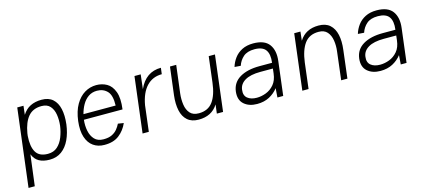

<svg xmlns="http://www.w3.org/2000/svg" viewBox="-55 -988 3706 1666"><g transform="rotate(-15 1798.0 -155.0)"><path d="M97 200H41L127 -500H183L174 -421Q203 -467 246 -488.5Q289 -510 347 -510Q410 -510 447 -477Q484 -444 497 -385.5Q510 -327 501 -250V-249Q491 -172 463.5 -113.5Q436 -55 391 -22Q346 11 283 11Q225 11 187.5 -10.5Q150 -32 132 -78ZM332 -457Q255 -457 212.5 -406.5Q170 -356 154 -261L151 -238Q144 -143 174 -92.5Q204 -42 281 -42Q333 -42 366.5 -72Q400 -102 419 -150Q438 -198 445 -250Q451 -302 443.5 -349.5Q436 -397 409.5 -427Q383 -457 332 -457Z M934 -138 985 -130Q958 -68 907 -28.5Q856 11 774 10Q718 10 676.5 -19Q635 -48 616 -105.5Q597 -163 607 -249Q618 -336 651.5 -394Q685 -452 733.5 -481Q782 -510 838 -510Q890 -510 932.5 -486Q975 -462 996.5 -404Q1018 -346 1005 -247H658Q652 -195 661.5 -147.5Q671 -100 699.5 -69.5Q728 -39 780 -39Q826 -39 855.5 -53.5Q885 -68 903.5 -90.5Q922 -113 934 -138ZM832 -461Q787 -461 754 -438Q721 -415 699.5 -377Q678 -339 667 -295H956Q959 -387 923.5 -424Q888 -461 832 -461Z M1119 0 1180 -500H1236L1221 -371Q1283 -510 1420 -510L1413 -454Q1330 -454 1276 -397Q1222 -340 1203 -231L1175 0Z M1524 -251Q1518 -199 1525 -151Q1532 -103 1558.5 -73Q1585 -43 1637 -43Q1720 -43 1763 -101.5Q1806 -160 1819 -269L1847 -500H1903L1842 0H1786L1796 -80Q1767 -34 1723.5 -12Q1680 10 1622 10Q1559 10 1521.5 -23Q1484 -56 1471.5 -114.5Q1459 -173 1468 -249L1499 -500H1555Z M2147 10Q2074 10 2030 -29Q1986 -68 1995 -143Q2005 -222 2073 -262Q2141 -302 2249 -302H2363Q2373 -378 2345 -416.5Q2317 -455 2245 -455Q2180 -455 2144.5 -424Q2109 -393 2094 -347L2039 -351Q2051 -392 2077.5 -428Q2104 -464 2146.5 -485.5Q2189 -507 2247 -507Q2349 -507 2390 -451Q2431 -395 2419 -302L2382 1H2330L2336 -81Q2304 -40 2257 -15Q2210 10 2147 10ZM2158 -43Q2199 -43 2241 -59Q2283 -75 2314 -111.5Q2345 -148 2352 -209L2357 -252H2245Q2155 -252 2106 -223Q2057 -194 2051 -143Q2044 -93 2074.5 -68Q2105 -43 2158 -43Z M2554 0 2615 -500H2671L2662 -420Q2691 -466 2734 -488Q2777 -510 2835 -510Q2899 -510 2936 -477Q2973 -444 2986 -385.5Q2999 -327 2989 -249L2959 0H2903L2933 -249Q2940 -301 2932.5 -349Q2925 -397 2898.5 -427Q2872 -457 2821 -457Q2738 -457 2695 -398.5Q2652 -340 2638 -231L2610 0Z M3255 10Q3182 10 3138 -29Q3094 -68 3103 -143Q3113 -222 3181 -262Q3249 -302 3357 -302H3471Q3481 -378 3453 -416.5Q3425 -455 3353 -455Q3288 -455 3252.5 -424Q3217 -393 3202 -347L3147 -351Q3159 -392 3185.5 -428Q3212 -464 3254.5 -485.5Q3297 -507 3355 -507Q3457 -507 3498 -451Q3539 -395 3527 -302L3490 1H3438L3444 -81Q3412 -40 3365 -15Q3318 10 3255 10ZM3266 -43Q3307 -43 3349 -59Q3391 -75 3422 -111.5Q3453 -148 3460 -209L3465 -252H3353Q3263 -252 3214 -223Q3165 -194 3159 -143Q3152 -93 3182.5 -68Q3213 -43 3266 -43Z"/></g></svg>

Font: Haskoy Light
Style: Italic
Weight: 300
Designer: Ertekin Erdin
Foundry: Ertekin Erdin
Version: Version 2.000; ttfautohint (v1.8.4.7-5d5b)